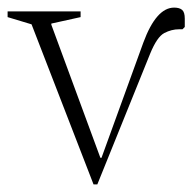

<svg xmlns="http://www.w3.org/2000/svg" viewBox="-42 -480 506 505"><path d="M204 5 41 -416 -22 -435V-450H170V-435L93 -418V-415L222 -65H225L335 -368Q369 -460 416 -460Q430 -460 437 -454Q444 -448 444 -431V-409L438 -403H429Q409 -403 390 -393Q371 -383 353 -339L214 5Z"/></svg>

Font: Spectral ExtraLight
Style: Regular
Weight: 275
Designer: Jean-Baptiste Levee
Foundry: Production Type
Version: Version 2.001